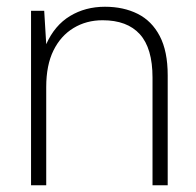

<svg xmlns="http://www.w3.org/2000/svg" viewBox="-20 -549 581 569"><path d="M72 0V-517H111L117 -418Q142 -474 187.5 -501.5Q233 -529 291 -529Q346 -529 388 -508Q430 -487 453.5 -442Q477 -397 477 -326V0H432V-319Q432 -406 394.5 -447.5Q357 -489 284 -489Q236 -489 198 -466Q160 -443 138.5 -399.5Q117 -356 117 -291V0Z"/></svg>

Font: DM Sans 11pt ExtraLight
Style: Regular
Weight: 250
Version: Version 4.004;gftools[0.9.30]